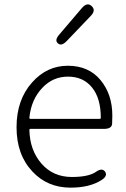

<svg xmlns="http://www.w3.org/2000/svg" viewBox="-20 -849 578 882"><path d="M304 13Q198 13 129 -61Q56 -138 56 -264.5Q56 -391 128 -471Q196 -547 291.5 -547Q387 -547 441.5 -481.5Q496 -416 496 -318Q496 -299 495 -280Q493 -257 458 -257H120Q115 -257 115 -252Q117 -159 170.5 -97.5Q224 -36 310 -36Q386 -36 420 -59Q449 -80 463 -60Q476 -40 445 -21Q391 13 304 13ZM115 -308Q115 -303 120 -303H438Q443 -303 443 -308Q443 -398 402.5 -447.5Q362 -497 292.5 -497Q223 -497 175 -446Q123 -392 115 -308ZM287 -661Q262 -635 246 -650Q229 -664 253 -691L357 -813Q381 -840 401 -821Q422 -802 397 -776Z"/></svg>

Font: Resource Han Rounded KR Light
Style: Regular
Weight: 300
Designer: Cyano Hao (round all glyphs); Ryoko NISHIZUKA 西塚涼子 (kana, bopomofo & ideographs); Paul D. Hunt (Latin, Greek & Cyrillic)
Foundry: Cyano Hao
Version: 0.990